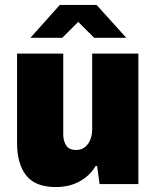

<svg xmlns="http://www.w3.org/2000/svg" viewBox="-20 -745 631 777"><path d="M206 12Q123 12 86 -35Q49 -82 49 -166V-528H236V-199Q236 -186 239.5 -174.5Q243 -163 249 -154.5Q255 -146 265 -142Q275 -138 287 -138Q309 -138 323.5 -149.5Q338 -161 345.5 -180Q353 -199 353 -221V-528H540V0H383L373 -73H367Q351 -46 326 -26.5Q301 -7 271 2.5Q241 12 206 12ZM103 -592 222 -725H371L491 -592H361L271 -682H322L232 -592Z"/></svg>

Font: Archivo SemiCondensed Black
Style: Regular
Weight: 900
Width: 4
Designer: Hector Gatti
Foundry: Omnibus-Type
Version: Version 2.001